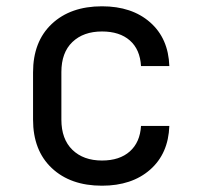

<svg xmlns="http://www.w3.org/2000/svg" viewBox="-20 -580 640 610"><path d="M304 10Q204 10 144.5 -46Q85 -102 85 -200V-350Q85 -448 144.5 -504Q204 -560 304 -560Q399 -560 457 -509Q515 -458 518 -370H428Q425 -423 392.5 -451.5Q360 -480 304 -480Q245 -480 210 -446.5Q175 -413 175 -351V-200Q175 -138 210 -104Q245 -70 304 -70Q360 -70 392.5 -99Q425 -128 428 -180H518Q515 -92 457 -41Q399 10 304 10Z"/></svg>

Font: Tiny
Style: Regular
Weight: 400
Designer: Philipp Nurullin, Konstantin Bulenkov
Foundry: JetBrains
Version: Version 2.251; ttfautohint (v1.8.4.7-5d5b)